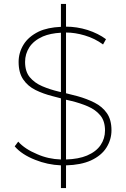

<svg xmlns="http://www.w3.org/2000/svg" viewBox="-20 -840 644 980"><path d="M291 120V4Q222 1 160 -24Q91 -51 55 -93L73 -117Q107 -79 170 -53Q226 -28 291 -26V-338Q270 -343 249 -349Q201 -361 161.5 -380.5Q122 -400 98.5 -434.5Q75 -469 75 -524Q75 -571 100 -612Q125 -653 178 -679Q223 -700 291 -703V-820H317V-704Q372 -704 427 -687Q482 -669 521 -640L506 -613Q464 -644 413 -659Q363 -674 317 -674V-364Q346 -356 376 -349Q423 -336 462.5 -316Q502 -296 525.5 -262.5Q549 -229 549 -175Q549 -128 523.5 -87Q498 -46 444 -21Q393 2 317 4V120ZM317 -26Q381 -28 424 -46Q471 -66 493.5 -99.5Q516 -133 516 -174Q516 -222 492 -251Q468 -280 428.5 -297Q389 -314 343 -325Q330 -328 317 -331ZM291 -370V-673Q237 -670 199 -654Q152 -633 130 -599Q108 -565 108 -524Q108 -475 132 -446Q156 -417 195.5 -400Q235 -383 282 -372Q286 -371 291 -370Z"/></svg>

Font: Montserrat Thin ExtraLight
Style: Regular
Weight: 250
Version: Version 9.000